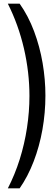

<svg xmlns="http://www.w3.org/2000/svg" viewBox="-20 -820 296 1040"><path d="M86.5 200H22.5Q60.5 126.5 86.8 43Q113 -40.5 126.2 -127.8Q139.5 -215 139.5 -300Q139.5 -428 109.8 -556.8Q80 -685.5 22.5 -800H86.5Q133.5 -733.5 164.5 -650.8Q195.5 -568 210.8 -478.8Q226 -389.5 226 -302.5Q226 -209 209.8 -117.8Q193.5 -26.5 162.2 54.8Q131 136 86.5 200Z"/></svg>

Font: Big Shoulders
Style: Regular
Weight: 400
Designer: Patric King
Foundry: XO Type Co
Version: Version 2.002